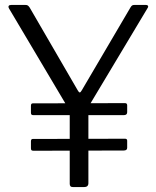

<svg xmlns="http://www.w3.org/2000/svg" viewBox="-20 -762 636 782"><path d="M574 -742Q580 -742 582.5 -738.5Q585 -735 581 -729L345 -335Q341 -330 340.5 -325Q340 -320 340 -308V-16Q340 0 322 0H278Q270 0 267 -3.5Q264 -7 264 -13V-297Q264 -307 262.5 -311Q261 -315 258 -321L17 -727Q13 -734 15.5 -738Q18 -742 27 -742H82Q90 -742 93.5 -739.5Q97 -737 101 -731L296 -395Q301 -386 304.5 -385.5Q308 -385 313 -394L511 -731Q515 -738 518.5 -740Q522 -742 530 -742H574ZM498 -305Q498 -293 484 -293H117Q111 -293 108.5 -295Q106 -297 106 -303V-331Q106 -341 113 -341L489 -342Q498 -342 498 -333ZM498 -160Q498 -149 484 -149L117 -148Q111 -148 108.5 -150Q106 -152 106 -158V-186Q106 -196 113 -196L489 -197Q498 -197 498 -189Z"/></svg>

Font: Libre Franklin Light
Style: Regular
Weight: 300
Designer: Pablo Impallari, Rodrigo Fuenzalida, Nhung Nguyen
Foundry: Impallari Type
Version: Version 3.000